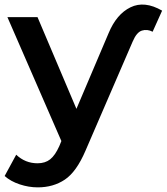

<svg xmlns="http://www.w3.org/2000/svg" viewBox="-37 -608 720 829"><path d="M126 201Q87 201 48 188Q9 175 -17 152L33 60Q72 97 125 97Q158 97 179.5 80Q201 63 219 23L228 1L-5 -534H125L293 -138L432 -465Q466 -547 526.5 -576.5Q587 -606 663 -562L622 -471Q599 -483 576 -476Q553 -469 536 -429L332 43Q293 134 243 167.5Q193 201 126 201Z"/></svg>

Font: Montserrat SemiBold
Style: Regular
Weight: 600
Designer: Julieta Ulanovsky
Foundry: Julieta Ulanovsky
Version: Version 9.000; ttfautohint (v1.8.4.7-5d5b)